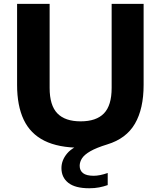

<svg xmlns="http://www.w3.org/2000/svg" viewBox="-20 -760 837 1000"><path d="M445 220.5Q371.5 220.5 335.8 192.2Q300 164 300 115.5Q300 74.5 330 38.8Q360 3 437.5 -22.5L425.5 9.5H400Q284.5 9.5 211.2 -27Q138 -63.5 103.5 -136.5Q69 -209.5 69 -317.5V-740H238.5V-302Q238.5 -211 278.8 -169.5Q319 -128 400 -128Q481.5 -128 521.5 -169.5Q561.5 -211 561.5 -302V-740H728V-317.5Q728 -193.5 682.8 -115.8Q637.5 -38 539 -8Q482 9.5 450.8 27.5Q419.5 45.5 407.2 64.5Q395 83.5 395 103.5Q395 128 412.5 141.8Q430 155.5 468 155.5Q483.5 155.5 501.2 152Q519 148.5 541 141V204Q520 211.5 496.5 216Q473 220.5 445 220.5Z"/></svg>

Font: Encode Sans SC SemiExpanded
Style: Bold
Weight: 700
Width: 6
Designer: Multiple Designers
Foundry: Impallari Type
Version: Version 3.002